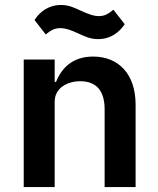

<svg xmlns="http://www.w3.org/2000/svg" viewBox="-20 -757 640 777"><path d="M201.3 0V-345.5C201.3 -401.3 252.8 -428.3 304.7 -428.3C369.7 -428.3 403.4 -389.6 403.4 -315V0H528.8V-333.1C528.8 -458.1 459.2 -528.1 356.9 -528.1C273.4 -528.1 229 -481.2 206.7 -425.4H201.3V-516H76V0ZM119.7 -676.1 165.1 -617.5C185.7 -634.6 201.3 -643.1 223.7 -643.1C246.8 -643.1 269.2 -634.2 299 -620.7C322.8 -609.7 345.5 -598.7 377.1 -598.7C427.9 -598.7 462.7 -626.1 484.7 -659.1L438.9 -717.7C418.3 -700.6 403.1 -691.8 380.3 -691.8C357.6 -691.8 335.2 -701 305.4 -714.5C281.2 -725.5 258.9 -736.9 227.3 -736.9C176.5 -736.9 141.3 -709.5 119.7 -676.1Z"/></svg>

Font: Margiela Mono SemiBold
Style: Regular
Weight: 600
Designer: Mike Abbink, Paul van der Laan, Pieter van Rosmalen
Foundry: Bold Monday
Version: Version 2.003 2021